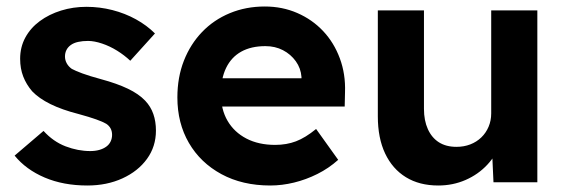

<svg xmlns="http://www.w3.org/2000/svg" viewBox="-20 -561 1746 591"><path d="M25 -82 114 -158Q144 -125 182 -110.5Q220 -96 258 -96Q273 -96 285.5 -99.5Q298 -103 307 -109.5Q316 -116 320.5 -125.5Q325 -135 325 -146Q325 -168 307 -180Q297 -186 276 -193.5Q255 -201 222 -210Q171 -223 135.5 -240.5Q100 -258 79 -280Q61 -301 51.5 -325.5Q42 -350 42 -380Q42 -416 58 -445.5Q74 -475 102.5 -496Q131 -517 168 -528.5Q205 -540 246 -540Q287 -540 326 -530Q365 -520 398.5 -501.5Q432 -483 457 -458L381 -374Q363 -391 340.5 -405Q318 -419 294 -427Q270 -435 251 -435Q234 -435 220.5 -432Q207 -429 198 -422.5Q189 -416 184.5 -407Q180 -398 180 -387Q180 -376 185.5 -366Q191 -356 201 -349Q212 -343 233.5 -335Q255 -327 292 -317Q340 -304 373.5 -288Q407 -272 427 -251Q444 -233 452 -210Q460 -187 460 -159Q460 -110 432.5 -72Q405 -34 357 -12Q309 10 249 10Q175 10 117.5 -14.5Q60 -39 25 -82Z M526 -261Q526 -323 546 -374Q566 -425 602 -462.5Q638 -500 687.5 -520.5Q737 -541 795 -541Q849 -541 895 -521Q941 -501 974.5 -465.5Q1008 -430 1026 -381.5Q1044 -333 1042 -277L1041 -233H616L593 -320H924L908 -302V-324Q906 -351 890.5 -372.5Q875 -394 851 -406.5Q827 -419 797 -419Q753 -419 722.5 -402Q692 -385 676 -352Q660 -319 660 -272Q660 -224 680.5 -189Q701 -154 738.5 -134.5Q776 -115 827 -115Q862 -115 891 -126Q920 -137 953 -164L1021 -69Q992 -43 957 -25.5Q922 -8 885 1Q848 10 812 10Q726 10 661.5 -25Q597 -60 561.5 -121Q526 -182 526 -261Z M1143 -203V-529H1285V-226Q1285 -190 1297 -163.5Q1309 -137 1331 -123Q1353 -109 1385 -109Q1408 -109 1427.5 -116.5Q1447 -124 1461.5 -138Q1476 -152 1484 -171Q1492 -190 1492 -212V-529H1634V0H1499L1494 -109L1520 -121Q1508 -84 1480 -54Q1452 -24 1413 -7Q1374 10 1329 10Q1271 10 1229.5 -15.5Q1188 -41 1165.5 -88.5Q1143 -136 1143 -203Z"/></svg>

Font: Mach SemiBold
Style: Regular
Weight: 600
Version: Version 1.002